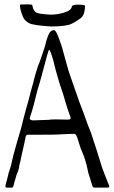

<svg xmlns="http://www.w3.org/2000/svg" viewBox="-20 -858 520 878"><path d="M6 -13Q6 -16 7 -18Q7 -20 8 -23Q9 -26 11 -32L20 -69Q22 -75 27 -90Q32 -105 34 -118Q39 -142 53 -191L61 -219Q80 -281 85 -306L99 -359Q109 -392 111 -401Q118 -431 131 -476L138 -504L144 -525Q154 -559 161 -574Q163 -580 175.5 -615.5Q188 -651 192 -672Q199 -696 206.5 -708Q214 -720 227 -720Q232 -720 237 -711Q242 -702 247 -689Q252 -676 254 -670Q262 -651 282 -575L290 -547Q291 -539 323 -449L342 -394L360 -347Q388 -268 396 -251Q431 -145 437 -123Q444 -97 459.5 -58Q475 -19 477 -14Q480 -7 480 -4Q480 0 469 0H413Q409 0 406.5 -1.5Q404 -3 402 -9Q398 -20 391 -45Q382 -70 379 -90Q376 -105 369.5 -126Q363 -147 358 -158Q349 -177 342 -201L333 -230Q328 -241 325.5 -243.5Q323 -246 317 -246Q296 -246 286 -245L243 -243Q235 -242 169 -242H108H106Q100 -242 97 -231L95 -221L91 -202Q89 -196 78 -144Q75 -127 68 -100Q66 -80 59 -67Q57 -64 54 -53Q51 -42 49 -35Q46 -27 42 -9Q41 -8 40 -4.5Q39 -1 37 -0.5Q35 0 31 0H11Q2 0 6 -13ZM202 -310Q214 -312 236 -312L290 -311Q303 -311 303 -318Q303 -323 296 -340Q290 -355 278 -396Q269 -429 260 -453Q250 -483 238.5 -524Q227 -565 225 -577Q210 -630 205 -630Q202 -630 195 -603L189 -581Q182 -554 171 -513.5Q160 -473 151 -445Q145 -419 134.5 -379.5Q124 -340 118 -325Q116 -319 116 -318Q116 -311 122.5 -309Q129 -307 135.5 -307.5Q142 -308 144 -308ZM113 -752Q94 -762 86 -779Q71 -814 71 -835Q71 -837 77.5 -837.5Q84 -838 100 -838Q121 -838 125 -836.5Q129 -835 129 -828Q133 -809 145 -801Q156 -794 211 -791Q242 -791 272 -800Q307 -810 309 -830Q313 -836 336 -837Q369 -836 369 -831Q369 -818 365 -801Q361 -784 348 -774Q335 -764 309 -750Q284 -737 213 -737Q132 -742 113 -752Z"/></svg>

Font: Barriecito
Style: Regular
Weight: 400
Designer: Pablo Cosgaya & Sergio Jiménez
Foundry: Pablo Cosgaya & Sergio Jiménez
Version: Version 1.001